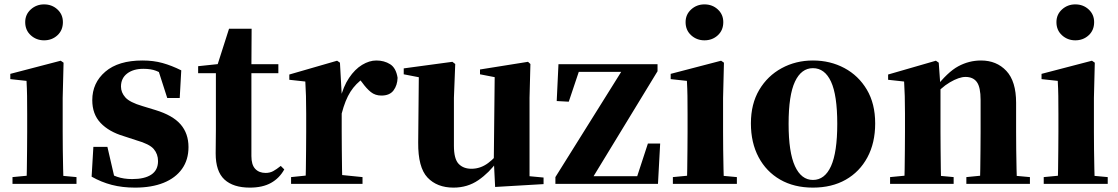

<svg xmlns="http://www.w3.org/2000/svg" viewBox="-20 -839 5103 876"><path d="M37 0V-31L142 -41H220L329 -31V0ZM101 0Q102 -26 102.5 -68.5Q103 -111 103.5 -157Q104 -203 104 -238V-318Q104 -368 103.5 -401.5Q103 -435 101 -470L27 -478V-502L257 -562L270 -553L266 -392V-238Q266 -203 266.5 -157Q267 -111 268 -68.5Q269 -26 270 0ZM181 -655Q146 -655 120.5 -678Q95 -701 95 -738Q95 -773 120.5 -796Q146 -819 181 -819Q217 -819 242 -796Q267 -773 267 -738Q267 -701 242 -678Q217 -655 181 -655Z M596 17Q538 17 490 4.5Q442 -8 398 -33L406 -169H470L504 -22L450 -29V-65Q484 -43 514 -32.5Q544 -22 583 -22Q640 -22 670.5 -42.5Q701 -63 701 -104Q701 -136 681.5 -159Q662 -182 602 -199L544 -218Q477 -238 439 -278Q401 -318 401 -382Q401 -461 460.5 -512Q520 -563 630 -563Q680 -563 721.5 -551.5Q763 -540 807 -518L800 -392H743L697 -535L745 -517V-487Q715 -507 692 -516Q669 -525 634 -525Q588 -525 560 -503.5Q532 -482 532 -444Q532 -417 552 -394.5Q572 -372 630 -355L689 -337Q768 -313 804 -271.5Q840 -230 840 -168Q840 -110 810.5 -68.5Q781 -27 726.5 -5Q672 17 596 17Z M1047 -505V-546H1250V-505ZM1120 17Q1044 17 1004 -20Q964 -57 964 -139Q964 -169 964.5 -193.5Q965 -218 965 -249V-505H884V-537L988 -548L970 -536L1025 -708H1128L1127 -529V-519V-127Q1127 -87 1144.5 -68.5Q1162 -50 1192 -50Q1211 -50 1226 -58Q1241 -66 1261 -82L1277 -66Q1255 -26 1216.5 -4.5Q1178 17 1120 17Z M1308 0V-31L1415 -42H1525L1634 -31V0ZM1373 0Q1375 -26 1375.5 -68.5Q1376 -111 1376.5 -157Q1377 -203 1377 -238V-321Q1377 -371 1376 -401Q1375 -431 1373 -467L1300 -475V-499L1518 -562L1531 -553L1539 -409V-408V-238Q1539 -203 1539.5 -157Q1540 -111 1540.5 -68.5Q1541 -26 1542 0ZM1539 -321 1500 -386H1532Q1546 -444 1572.5 -483.5Q1599 -523 1632 -543Q1665 -563 1697 -563Q1733 -563 1760 -546Q1787 -529 1794 -484Q1793 -450 1775.5 -426.5Q1758 -403 1720 -403Q1692 -403 1672 -419Q1652 -435 1632 -463L1609 -492L1641 -484Q1603 -458 1579 -420.5Q1555 -383 1539 -321Z M2049 17Q1974 17 1930.5 -29Q1887 -75 1888 -189L1891 -505L1925 -480L1822 -500V-527L2044 -557L2057 -547L2051 -393V-174Q2051 -114 2072.5 -91.5Q2094 -69 2131 -69Q2172 -69 2207 -95Q2242 -121 2268 -160L2307 -103H2249Q2212 -51 2162.5 -17Q2113 17 2049 17ZM2239 14 2233 -107V-110L2237 -487L2170 -500V-522L2389 -557L2400 -547L2396 -393V-35L2460 -29V1Z M2514 0V-31L2826 -530V-500L2818 -511H2716H2588L2627 -530L2575 -375L2520 -378L2528 -546H2980V-514L2676 -15L2680 -53L2683 -35H2786H2912L2882 -19L2936 -184H2992L2982 0Z M3050 0V-31L3155 -41H3233L3342 -31V0ZM3114 0Q3115 -26 3115.5 -68.5Q3116 -111 3116.5 -157Q3117 -203 3117 -238V-318Q3117 -368 3116.5 -401.5Q3116 -435 3114 -470L3040 -478V-502L3270 -562L3283 -553L3279 -392V-238Q3279 -203 3279.5 -157Q3280 -111 3281 -68.5Q3282 -26 3283 0ZM3194 -655Q3159 -655 3133.5 -678Q3108 -701 3108 -738Q3108 -773 3133.5 -796Q3159 -819 3194 -819Q3230 -819 3255 -796Q3280 -773 3280 -738Q3280 -701 3255 -678Q3230 -655 3194 -655Z M3689 17Q3603 17 3539.5 -19.5Q3476 -56 3441 -122Q3406 -188 3406 -276Q3406 -365 3444 -429Q3482 -493 3546.5 -528Q3611 -563 3689 -563Q3768 -563 3832.5 -528.5Q3897 -494 3935 -430Q3973 -366 3973 -276Q3973 -187 3937.5 -121Q3902 -55 3838.5 -19Q3775 17 3689 17ZM3689 -18Q3743 -18 3771.5 -81Q3800 -144 3800 -274Q3800 -405 3771.5 -466.5Q3743 -528 3689 -528Q3636 -528 3607 -466.5Q3578 -405 3578 -274Q3578 -144 3607 -81Q3636 -18 3689 -18Z M4041 0V-31L4145 -41H4224L4331 -31V0ZM4105 0Q4107 -26 4107.5 -68.5Q4108 -111 4108.5 -157Q4109 -203 4109 -238V-321Q4109 -370 4108 -400.5Q4107 -431 4105 -467L4032 -475V-499L4250 -562L4263 -553L4271 -441V-438V-238Q4271 -203 4271.5 -157Q4272 -111 4272.5 -68.5Q4273 -26 4274 0ZM4389 0V-31L4491 -41H4569L4679 -31V0ZM4451 0Q4452 -26 4452.5 -68Q4453 -110 4453.5 -156Q4454 -202 4454 -238V-383Q4454 -441 4437 -464.5Q4420 -488 4385 -488Q4356 -488 4314 -463.5Q4272 -439 4231 -389L4228 -436H4246Q4303 -510 4352 -536.5Q4401 -563 4456 -563Q4527 -563 4571.5 -515.5Q4616 -468 4616 -370V-238Q4616 -202 4616.5 -156Q4617 -110 4618 -68Q4619 -26 4620 0Z M4742 0V-31L4847 -41H4925L5034 -31V0ZM4806 0Q4807 -26 4807.5 -68.5Q4808 -111 4808.5 -157Q4809 -203 4809 -238V-318Q4809 -368 4808.5 -401.5Q4808 -435 4806 -470L4732 -478V-502L4962 -562L4975 -553L4971 -392V-238Q4971 -203 4971.5 -157Q4972 -111 4973 -68.5Q4974 -26 4975 0ZM4886 -655Q4851 -655 4825.5 -678Q4800 -701 4800 -738Q4800 -773 4825.5 -796Q4851 -819 4886 -819Q4922 -819 4947 -796Q4972 -773 4972 -738Q4972 -701 4947 -678Q4922 -655 4886 -655Z"/></svg>

Font: Noto Serif JP Black
Style: Regular
Weight: 900
Designer: Ryoko NISHIZUKA 西塚涼子 (kana & ideographs); Frank Grießhammer (Latin, Greek & Cyrillic); Wenlong ZHANG 张文龙 (bopomofo); San
Foundry: Adobe
Version: Version 2.003-H1;hotconv 1.1.1;makeotfexe 2.6.0